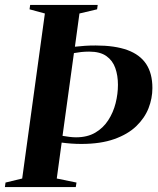

<svg xmlns="http://www.w3.org/2000/svg" viewBox="-38 -763 643 783"><path d="M-18 0 -15.5 -18.5 52.5 -35 145 -708 82.5 -725 85 -743H360.5L358 -725L286 -708L267.5 -572.5Q289.5 -575 308.8 -576.2Q328 -577.5 352.5 -577.5Q430.5 -577.5 481.8 -558.8Q533 -540 558.2 -501.8Q583.5 -463.5 583.5 -404Q583.5 -362 567.8 -321.8Q552 -281.5 517.8 -248.5Q483.5 -215.5 428 -195.8Q372.5 -176 293.5 -176Q272.5 -176 252 -177.5Q231.5 -179 213.5 -181.5L193.5 -35L274 -18.5L271 0ZM263.5 -546.5 217 -209Q230.5 -206.5 245.2 -204.8Q260 -203 272 -203Q318 -203 350.5 -222Q383 -241 403.5 -272.8Q424 -304.5 433.5 -342.2Q443 -380 443 -417Q443 -455 432.2 -485.5Q421.5 -516 396 -534.2Q370.5 -552.5 325.5 -552.5Q308.5 -552.5 292.8 -550.8Q277 -549 263.5 -546.5Z"/></svg>

Font: Merriweather 144pt SemiBold
Style: Italic
Weight: 600
Italic angle: -7.8°
Version: Version 2.101